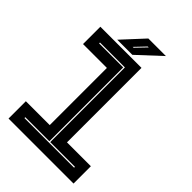

<svg xmlns="http://www.w3.org/2000/svg" viewBox="-259 -1004 1109 1109"><g transform="rotate(45 295.5 -449.0)"><path d="M30 0V-141.5H225V-608.5H30V-750H366V-141.5H561V0ZM93 -67H498.5V-74H296.5V-684H93V-677H289.5V-74H93ZM152 -766 274 -898H417.5L275.5 -766ZM244.5 -800H251.5L312 -863H304.5Z"/></g></svg>

Font: Tourney Expanded ExtraBold
Style: Regular
Weight: 800
Width: 7
Designer: Tyler Finck
Foundry: Etcetera Type Co
Version: Version 1.010; ttfautohint (v1.8.3)